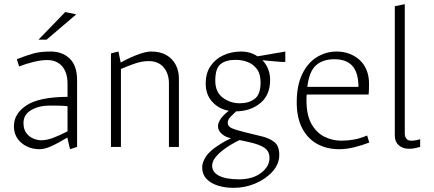

<svg xmlns="http://www.w3.org/2000/svg" viewBox="-20 -707 2091 924"><path d="M171 11Q119 11 83 -19.5Q47 -50 47 -100Q47 -160 107.5 -200Q168 -240 305 -241Q305 -257 305 -273Q305 -289 305 -305Q305 -358 279 -388Q253 -418 207 -418Q179 -418 143 -409.5Q107 -401 72 -387L61 -422Q106 -440 140.5 -449.5Q175 -459 224 -459Q280 -459 315.5 -425Q351 -391 351 -321V0L317 11L304 -45Q287 -35 263 -21.5Q239 -8 215 1.5Q191 11 171 11ZM178 -32Q206 -32 237 -44Q268 -56 305 -75V-196Q285 -198 264 -198.5Q243 -199 220 -199Q168 -199 130.5 -177.5Q93 -156 93 -115Q93 -85 107 -66.5Q121 -48 141 -40Q161 -32 178 -32ZM165 -516 294 -649 347 -638 204 -516Z M514 0V-450L550 -459L561 -406Q580 -417 607 -429.5Q634 -442 661 -450.5Q688 -459 708 -459Q751 -459 780.5 -442Q810 -425 825.5 -395.5Q841 -366 841 -329V0H793V-305Q793 -353 767.5 -383Q742 -413 695 -413Q663 -413 628.5 -401Q594 -389 562 -375V0Z M1104 197Q1064 197 1029.5 186.5Q995 176 974 154Q953 132 953 97Q953 76 969.5 49Q986 22 1027 -5Q1050 -20 1064.5 -28Q1079 -36 1092 -42L1083 -44Q1062 -49 1045.5 -64.5Q1029 -80 1029 -100Q1029 -114 1040.5 -132.5Q1052 -151 1081 -174Q1034 -182 1002 -216.5Q970 -251 970 -305Q970 -355 993 -389Q1016 -423 1055 -441Q1094 -459 1141 -459Q1185 -459 1219 -436Q1228 -437 1249.5 -441Q1271 -445 1295 -449Q1319 -453 1336 -456Q1353 -459 1353 -459V-409H1334L1243 -417Q1255 -405 1263 -390.5Q1271 -376 1275.5 -359Q1280 -342 1280 -323Q1280 -249 1232.5 -210.5Q1185 -172 1116 -171Q1103 -159 1089.5 -145Q1076 -131 1076 -117Q1076 -99 1094.5 -90.5Q1113 -82 1157 -71L1239 -51Q1274 -43 1299 -24.5Q1324 -6 1324 38Q1324 82 1292 118Q1260 154 1210 175.5Q1160 197 1104 197ZM1131 156Q1196 156 1236.5 125Q1277 94 1277 53Q1277 23 1255 6Q1233 -11 1179 -23L1133 -33Q1118 -26 1096 -13.5Q1074 -1 1052 16Q1030 33 1015.5 52Q1001 71 1001 91Q1001 122 1034.5 139Q1068 156 1131 156ZM1134 -210Q1177 -210 1205.5 -231Q1234 -252 1234 -310Q1234 -351 1216.5 -374.5Q1199 -398 1172 -408.5Q1145 -419 1114 -419Q1067 -419 1041.5 -398.5Q1016 -378 1016 -319Q1016 -264 1052 -237Q1088 -210 1134 -210Z M1612 11Q1553 11 1507 -14Q1461 -39 1434.5 -89.5Q1408 -140 1408 -215Q1408 -295 1434 -349.5Q1460 -404 1504 -431.5Q1548 -459 1601 -459Q1633 -459 1661 -448.5Q1689 -438 1710.5 -418.5Q1732 -399 1744 -370Q1756 -341 1756 -304Q1756 -289 1755.5 -274.5Q1755 -260 1754 -252H1456Q1455 -245 1455 -238Q1455 -231 1455 -223Q1455 -153 1479 -110.5Q1503 -68 1541.5 -49Q1580 -30 1622 -30Q1654 -30 1684 -35.5Q1714 -41 1747 -55L1757 -21Q1721 -7 1683.5 2Q1646 11 1612 11ZM1459 -289H1705Q1705 -356 1676.5 -389Q1648 -422 1589 -422Q1534 -422 1501 -393Q1468 -364 1459 -289Z M1949 9Q1918 9 1899 -8Q1880 -25 1880 -54V-677L1928 -687V-64Q1928 -50 1935.5 -40Q1943 -30 1959 -30Q1971 -30 1982 -32Q1993 -34 2002 -37V0Q1992 3 1977.5 6Q1963 9 1949 9Z"/></svg>

Font: Ancizar Sans Thin
Style: Regular
Weight: 100
Designer: Cesar Puertas, Viviana Monsalve, Julian Moncada, Julian Prieto, Jose Castro, Mariel Hernandez, Felipe Aragon, Sara Alarc
Version: Version 8.100